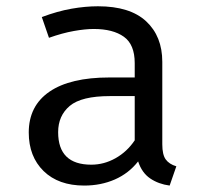

<svg xmlns="http://www.w3.org/2000/svg" viewBox="-20 -571 655 603"><path d="M489.7 -117.9Q489.7 -85.1 500.5 -70.3Q511.3 -55.4 533.8 -48.7L512.8 11.8Q477.9 7.2 451.8 -10.5Q425.6 -28.2 413.8 -64.1Q384.6 -26.7 340.8 -7.4Q296.9 11.8 244.6 11.8Q163.6 11.8 116.9 -33.8Q70.3 -79.5 70.3 -154.9Q70.3 -238.5 135.4 -283.1Q200.5 -327.7 323.6 -327.7H403.1V-372.8Q403.1 -431.3 369 -455.6Q334.9 -480 274.4 -480Q247.7 -480 211.8 -473.6Q175.9 -467.2 133.8 -452.3L111.3 -517.4Q160.5 -535.9 204.4 -543.6Q248.2 -551.3 287.7 -551.3Q388.2 -551.3 439 -504.1Q489.7 -456.9 489.7 -376.9ZM266.7 -53.8Q306.7 -53.8 342.8 -74.1Q379 -94.4 403.1 -130.3V-269.2H325.1Q235.9 -269.2 199.2 -238.5Q162.6 -207.7 162.6 -155.9Q162.6 -53.8 266.7 -53.8Z"/></svg>

Font: FiraCode Nerd Font Mono
Style: Regular
Weight: 400
Monospace: yes
Designer: Carrois Corporate, Edenspiekermann AG, Nikita Prokopov
Foundry: Carrois Corporate, Edenspiekermann AG, Nikita Prokopov
Version: Version 6.002;Nerd Fonts 3.4.0